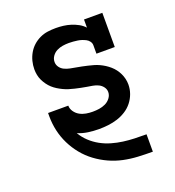

<svg xmlns="http://www.w3.org/2000/svg" viewBox="-135 -644 869 955"><g transform="rotate(-20 300.0 -166.5)"><path d="M510 205Q471 205 432.5 203Q394 201 356.5 193Q319 185 284 169Q249 153 218 130Q187 107 162.5 77Q138 47 121 12.5Q104 -22 95.5 -59.5Q87 -97 87 -136Q87 -140 87 -145Q87 -150 87 -154H194Q194 -137 204.5 -122Q215 -107 230.5 -98.5Q246 -90 263.5 -87Q281 -84 298 -84Q316 -84 333 -86.5Q350 -89 366 -96.5Q382 -104 393 -118.5Q404 -133 404 -150Q404 -165 394.5 -177.5Q385 -190 371 -196.5Q357 -203 342 -205.5Q327 -208 312 -210.5Q297 -213 282.5 -216Q268 -219 253 -222.5Q238 -226 223.5 -230.5Q209 -235 195.5 -241.5Q182 -248 169 -256Q156 -264 145 -274Q134 -284 125 -296.5Q116 -309 109.5 -322.5Q103 -336 100 -351Q97 -366 97 -381Q97 -403 102.5 -424.5Q108 -446 119 -465Q130 -484 146 -498.5Q162 -513 182 -522.5Q202 -532 223.5 -535Q245 -538 267 -538Q287 -538 307 -535.5Q327 -533 346 -527Q365 -521 382.5 -511.5Q400 -502 414 -487V-530H511V-349H414V-394Q414 -405 407 -414.5Q400 -424 390 -429Q380 -434 369.5 -437.5Q359 -441 348 -442.5Q337 -444 326 -445Q315 -446 303 -446Q287 -446 270.5 -443.5Q254 -441 239 -433.5Q224 -426 214 -412Q204 -398 204 -381Q204 -366 213 -353.5Q222 -341 236 -334.5Q250 -328 265 -325Q280 -322 294.5 -319.5Q309 -317 324 -314Q339 -311 353.5 -307.5Q368 -304 382.5 -300Q397 -296 411 -289.5Q425 -283 437.5 -275Q450 -267 461.5 -257Q473 -247 482 -235Q491 -223 497.5 -209.5Q504 -196 507.5 -181Q511 -166 511 -151Q511 -126 502.5 -102.5Q494 -79 478.5 -59.5Q463 -40 441.5 -26.5Q420 -13 396.5 -5.5Q373 2 348 5Q323 8 298 8Q270 8 241.5 4Q213 0 187 -11Q202 15 224.5 36Q247 57 273.5 71.5Q300 86 329.5 94.5Q359 103 389 107Q419 111 449 112Q479 113 510 113H511V205Z"/></g></svg>

Font: Iosevka Slab Semibold Extended
Style: Regular
Weight: 600
Width: 7
Monospace: yes
Designer: Belleve Invis
Foundry: Belleve Invis
Version: Version 11.1.0; ttfautohint (v1.8.3)